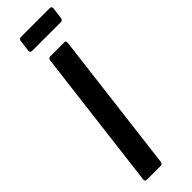

<svg xmlns="http://www.w3.org/2000/svg" viewBox="-289 -860 864 864"><g transform="rotate(-45 143.5 -427.5)"><path d="M83 -775H267C274 -775 279 -780 280 -787L287 -843C288 -850 283 -855 277 -855H92C86 -855 80 -850 79 -843L72 -787C72 -780 76 -775 83 -775ZM38 0H127C134 0 139 -5 140 -12L223 -688C224 -695 220 -700 213 -700H124C117 -700 112 -695 111 -688L28 -12C27 -5 31 0 38 0Z"/></g></svg>

Font: Barlow Condensed SemiBold
Style: Italic
Weight: 600
Width: 3
Italic angle: -7°
Designer: Jeremy Tribby
Foundry: Tribby Type
Version: Version 1.422;hotconv 1.0.109;makeotfexe 2.5.65596